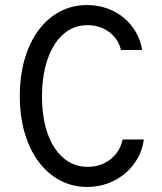

<svg xmlns="http://www.w3.org/2000/svg" viewBox="-20 -730 640 760"><path d="M465.6 -178Q455.2 -129.4 417.3 -99.5Q379.4 -69.6 326.6 -69.6Q286 -69.6 252.6 -89.3Q219.2 -109 195.3 -145.6Q171.4 -182.1 158.8 -233.5Q146.2 -284.9 146.2 -348.7Q146.2 -412.6 159.2 -464.5Q172.1 -516.4 195.4 -553.2Q218.7 -590 251.8 -610.2Q284.9 -630.4 326 -630.4Q375.4 -630.4 411.8 -603.5Q448.2 -576.6 458.8 -532H542.6Q536.6 -571 517.2 -603.9Q497.8 -636.8 469.2 -660.3Q440.6 -683.8 403.6 -696.9Q366.6 -710 324.4 -710Q265.7 -710 216.5 -683.8Q167.4 -657.6 132.3 -610.1Q97.1 -562.7 77.8 -496.3Q58.4 -429.8 58.4 -349.9Q58.4 -270 77.7 -204Q97.1 -138 132.2 -90.5Q167.4 -43 216.7 -16.5Q266.1 10 325.2 10Q368.8 10 406.8 -4.1Q444.8 -18.2 474.7 -43.2Q504.6 -68.2 524.4 -102.6Q544.2 -137 549.4 -178Z"/></svg>

Font: CommitMonoV143 ExtLt
Style: Regular
Weight: 200
Monospace: yes
Designer: Eigil Nikolajsen
Foundry: Eigil Nikolajsen
Version: Version 1.143